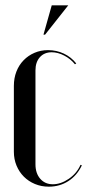

<svg xmlns="http://www.w3.org/2000/svg" viewBox="-20 -691 327 720"><path d="M32 -369Q32 -398 41.5 -422.5Q51 -447 68.5 -465Q86 -483 109.5 -493Q133 -503 160 -503Q192 -503 219.5 -490Q247 -477 266 -453L261 -450Q245 -470 221 -482.5Q197 -495 174 -495Q146 -495 129.5 -476.5Q113 -458 113 -427V-75Q113 -41 131 -20.5Q149 0 178 0Q208 0 238 -20.5Q268 -41 282 -73L287 -71Q269 -33 236.5 -12Q204 9 163 9Q135 9 111 -1Q87 -11 69.5 -28.5Q52 -46 42 -70Q32 -94 32 -122ZM143 -561 174 -671H236L149 -561Z"/></svg>

Font: Moniqa SemBd Narrow Display
Style: Regular
Weight: 600
Width: 4
Designer: Rajesh Rajput
Foundry: Rajesh Rajput
Version: Version 1.000